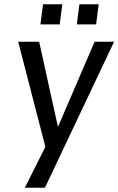

<svg xmlns="http://www.w3.org/2000/svg" viewBox="-20 -679 553 897"><path d="M513 -484H422L252 -89H250L163 -484H65L192 7L96 198H190ZM259 -565 271 -659H181L169 -565ZM429 -565 441 -659H351L339 -565Z"/></svg>

Font: Gamestation Text
Style: Italic
Weight: 400
Designer: Jonas Hecksher
Foundry: Jonas Hecksher, Playtypeª, e-types AS
Version: Version 1.003